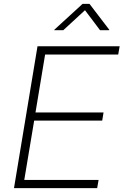

<svg xmlns="http://www.w3.org/2000/svg" viewBox="-20 -965 634 985"><path d="M51.8 0 172.4 -727.5H593.8L586.4 -685.1H211.4L162.1 -388.2H511.2L504.4 -346.2H155.3L104.5 -42H485.8L478.5 0ZM304.7 -810.1H258.3L258.8 -812.5L403.8 -945.3H439L540.5 -812.5L540 -810.1H493.2L416 -912.6Z"/></svg>

Font: Inter 20pt ExtraLight
Style: Italic
Weight: 250
Italic angle: -9.3988°
Version: Version 4.001;git-66647c0bb